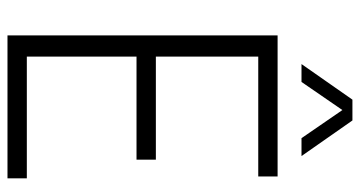

<svg xmlns="http://www.w3.org/2000/svg" viewBox="-250 -736 985 526"><g transform="rotate(90 243.0 -472.5)"><path d="M134.5 -53H468V0H76.5V-740H463V-687H134.5V-406.5H417V-353.5H134.5ZM407 -805.5H358L281 -917.5L204 -805.5H155L252.5 -945H309.5Z"/></g></svg>

Font: Encode Sans Condensed Light
Style: Regular
Weight: 300
Width: 3
Designer: Multiple Designers
Foundry: Impallari Type
Version: Version 2.000